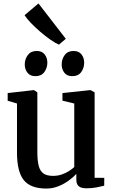

<svg xmlns="http://www.w3.org/2000/svg" viewBox="-20 -1082 660 1113"><path d="M481 9.5Q451.5 9.5 437 -2Q422.5 -13.5 422.5 -40V-74Q405 -54.5 377.8 -34.8Q350.5 -15 317.5 -2Q284.5 11 249 11Q157 11 117.8 -38Q78.5 -87 78.5 -197.5V-482L24.5 -498V-542.5L174 -559.5H177.5L196.5 -546.5V-201.5Q196.5 -152 204.2 -121.2Q212 -90.5 231.8 -76.5Q251.5 -62.5 287.5 -62.5Q315.5 -62.5 338.8 -70.8Q362 -79 380.2 -90.8Q398.5 -102.5 410.5 -113.5V-482L342 -498.5V-542.5L501.5 -559.5H505.5L528.5 -546.5V-51.5L584.5 -51L584 -5.5Q567 -1.5 541 4Q515 9.5 481 9.5ZM184.5 -640.5Q155 -640.5 139.2 -660.5Q123.5 -680.5 123.5 -708Q123.5 -739 141.2 -762.8Q159 -786.5 192.5 -786.5H193.5Q223.5 -786.5 239 -766.5Q254.5 -746.5 254.5 -719Q254.5 -688 237 -664.2Q219.5 -640.5 185.5 -640.5ZM398.5 -640.5Q368.5 -640.5 353 -660.5Q337.5 -680.5 337.5 -708Q337.5 -739 355 -762.8Q372.5 -786.5 406 -786.5H407Q437 -786.5 452.5 -766.5Q468 -746.5 468 -719Q468 -688 450.8 -664.2Q433.5 -640.5 399.5 -640.5ZM321 -823.5Q301 -832 272.2 -852Q243.5 -872 213.5 -897.8Q183.5 -923.5 159 -949Q134.5 -974.5 122.5 -994L203 -1062L361.5 -857L322 -823.5Z"/></svg>

Font: Merriweather 36pt SemiBold
Style: Regular
Weight: 600
Version: Version 2.100